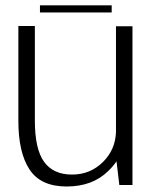

<svg xmlns="http://www.w3.org/2000/svg" viewBox="-20 -690 583 716"><path d="M425 0H474V-592H412.5V-196Q409.5 -131.5 365 -87Q317.5 -39 248.5 -39Q178.5 -39 144.2 -86.8Q110 -134.5 110 -240.5V-593H48.5V-239Q48.5 -121 90.2 -57.8Q132 5.5 228.5 5.5Q324.5 5.5 383.5 -52Q402 -70 414.5 -88.5ZM129 -643.5H396.5V-670H129Z"/></svg>

Font: Anybody Light
Style: Regular
Weight: 300
Designer: Tyler Finck
Foundry: Etcetera Type Company
Version: Version 1.111; ttfautohint (v1.8.4)